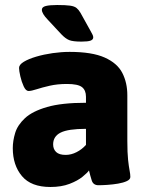

<svg xmlns="http://www.w3.org/2000/svg" viewBox="-20 -738 585 766"><path d="M181 8Q104 8 67.5 -35.5Q31 -79 31 -147Q31 -176 40.5 -207.5Q50 -239 79.5 -266.5Q109 -294 167.5 -311Q226 -328 323 -328V-352Q323 -378 307 -390.5Q291 -403 247 -403Q209 -403 178.5 -396Q148 -389 126.5 -382Q105 -375 94 -375Q83 -375 74.5 -393.5Q66 -412 61 -434Q56 -456 56 -467Q56 -480 75 -491.5Q94 -503 124.5 -512Q155 -521 190 -526Q225 -531 258 -531Q347 -531 397.5 -508.5Q448 -486 468 -447Q488 -408 488 -358V-176Q488 -128 491 -100.5Q494 -73 497 -58Q500 -43 500 -32Q500 -22 486 -15.5Q472 -9 451.5 -5.5Q431 -2 409.5 -0.5Q388 1 373 1Q352 1 346 -18Q340 -37 335 -58Q329 -49 309.5 -33Q290 -17 257.5 -4.5Q225 8 181 8ZM242 -120Q264 -120 285.5 -131Q307 -142 323 -160V-224Q252 -224 222 -209Q192 -194 192 -162Q192 -143 204 -131.5Q216 -120 242 -120ZM305 -572Q271 -572 256 -578Q241 -584 224 -602L170 -660Q147 -684 147 -699Q147 -710 162.5 -714Q178 -718 208 -718Q242 -718 259.5 -715.5Q277 -713 285.5 -706Q294 -699 301 -687L341 -615Q346 -606 349 -600Q352 -594 352 -589Q352 -580 341.5 -576Q331 -572 305 -572Z"/></svg>

Font: Asap ExtraBold
Style: Regular
Weight: 800
Designer: Pablo Cosgaya
Foundry: Omnibus-Type
Version: Version 3.001; ttfautohint (v1.8.4.7-5d5b)